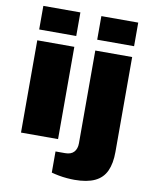

<svg xmlns="http://www.w3.org/2000/svg" viewBox="-99 -798 860 1082"><g transform="rotate(10 330.5 -257.5)"><path d="M60 -590V-725H272V-590ZM60 0V-528H272V0ZM392 -590V-725H603V-590ZM402 210Q384 210 359.5 208Q335 206 311.5 201.5Q288 197 270 192V71H325Q359 71 375.5 52.5Q392 34 392 3V-528H603V15Q603 81 583 124.5Q563 168 518.5 189Q474 210 402 210Z"/></g></svg>

Font: Archivo SemiExpanded Black
Style: Regular
Weight: 900
Width: 6
Designer: Hector Gatti
Foundry: Omnibus-Type
Version: Version 2.001